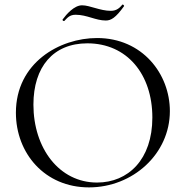

<svg xmlns="http://www.w3.org/2000/svg" viewBox="-20 -801 806 833"><path d="M366 12C556 12 717 -133 717 -319C717 -480 598 -636 401 -636C239 -636 49 -529 49 -312C49 -136 174 12 366 12ZM401 -9C237 -9 125 -158 125 -347C125 -511 211 -613 359 -613C531 -613 641 -479 641 -291C641 -109 536 -9 401 -9ZM461 -754C414 -754 370 -778 336 -778C302 -778 268 -739 252 -717C249 -713 256 -708 259 -710C271 -722 281 -737 308 -737C357 -737 395 -712 439 -712C462 -712 482 -724 518 -774C520 -776 514 -783 511 -781C500 -768 487 -754 461 -754Z"/></svg>

Font: Cormorant Garamond
Style: Regular
Weight: 400
Designer: Christian Thalmann (Catharsis Fonts)
Foundry: Catharsis Fonts
Version: Version 4.002;Glyphs 3.4 (3410)